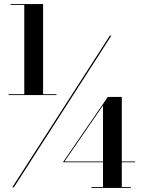

<svg xmlns="http://www.w3.org/2000/svg" viewBox="-20 -826 710 949"><path d="M40.5 100 523 -650H530.5L48.5 100ZM22 -356V-360.5H259V-356ZM432 103V98.5H489V-304.5L299 -28H648V-24H291L513 -347H582V98.5H627V103ZM100 -357.5V-801.5H32V-806H193V-357.5Z"/></svg>

Font: Bodoni Moda 28pt
Style: Bold
Weight: 700
Designer: Owen Earl
Foundry: indestructible type
Version: Version 2.005